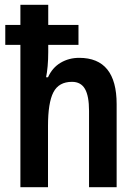

<svg xmlns="http://www.w3.org/2000/svg" viewBox="-20 -831 572 800"><path d="M181 -811V-727H307V-644H181V-614Q181 -583 178.5 -555.5Q176 -528 172 -509H180Q198 -549 232.5 -569.5Q267 -590 310 -590Q466 -590 466 -397V-51H351V-369Q351 -431 334 -460.5Q317 -490 280 -490Q225 -490 202.5 -446.5Q180 -403 180 -306V-51H65V-644H2V-727H65V-811Z"/></svg>

Font: Noto Sans Tamil UI Condensed SemiBold
Style: Regular
Weight: 600
Width: 3
Designer: Jelle Bosma - Monotype Design Team
Foundry: Monotype Imaging Inc.
Version: Version 2.004; ttfautohint (v1.8.4.7-5d5b)